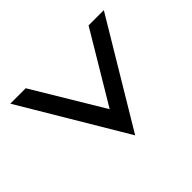

<svg xmlns="http://www.w3.org/2000/svg" viewBox="-106 -623 810 810"><g transform="rotate(-45 299.5 -217.5)"><path d="M21 -451 299 16 579 -451H488L301 -138L113 -451Z"/></g></svg>

Font: Charger Sport
Style: SeBdExt
Weight: 600
Designer: Jasper
Foundry: Cannot Into Space Fonts
Version: Version 1.1